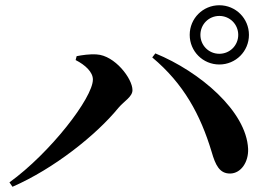

<svg xmlns="http://www.w3.org/2000/svg" viewBox="-20 -776 1040 735"><path d="M819.6 -529.1C882.5 -529.1 933 -579.6 933 -642.5C933 -705.4 882.5 -755.9 819.6 -755.9C756.7 -755.9 706.2 -705.4 706.2 -642.5C706.2 -579.6 756.7 -529.1 819.6 -529.1ZM16.2 -77.9 27.8 -61C186.4 -130.2 348.4 -259.1 433.4 -363.2C455.5 -389.3 487.1 -405.5 487.1 -431C487.1 -475.4 419.2 -563.8 350.2 -567.6C324.7 -569.7 293 -564.9 273.4 -561L269.5 -546.1C306.9 -527.1 335.6 -499.9 335.6 -471.6C335.6 -401.6 172.1 -190.6 16.2 -77.9ZM861.5 -111.7C902.8 -112.5 931.8 -156.1 929.8 -206.1C923.4 -350.2 745.1 -501.8 574.7 -571.6L562.8 -556.2C683 -455.7 747.2 -337.2 790.2 -194.6C804.7 -144 820.6 -111 861.5 -111.7ZM819.6 -570.1C779.2 -570.1 747.2 -602.2 747.2 -642.5C747.2 -682.9 779.2 -715 819.6 -715C859.9 -715 892 -682.9 892 -642.5C892 -602.2 859.9 -570.1 819.6 -570.1Z"/></svg>

Font: Source Han Serif TW VF
Style: Regular
Weight: 250
Designer: Ryoko NISHIZUKA 西塚涼子 (kana & ideographs); Frank Grießhammer (Latin, Greek & Cyrillic); Wenlong ZHANG 张文龙 (bopomofo); San
Foundry: Adobe
Version: Version 2.002;hotconv 1.1.0;makeotfexe 2.6.0